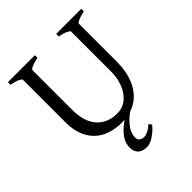

<svg xmlns="http://www.w3.org/2000/svg" viewBox="-227 -753 1107 1107"><g transform="rotate(-45 327.0 -199.0)"><path d="M439 146Q428.7 159.2 414.8 171.9Q400.9 184.6 386.2 194.6Q371.6 204.6 356.9 210.7Q342.3 216.8 330.1 216.8Q315.9 216.8 302.2 213.9Q288.6 210.9 277.8 203.1Q267.1 195.3 260.5 181.6Q253.9 168 253.9 146Q253.9 102.1 292 60.1Q314 36.6 346.7 13.7Q335.9 14.6 325.2 14.6Q274.9 14.6 232.7 0.7Q190.4 -13.2 159.9 -41.7Q129.4 -70.3 112.3 -113.8Q95.2 -157.2 95.2 -216.8V-564Q95.2 -569.8 77.4 -578.6Q59.6 -587.4 24.4 -594.2V-615.2H244.1V-594.2Q210.9 -587.4 192.1 -579.1Q173.3 -570.8 173.3 -564V-241.2Q173.3 -194.3 184.3 -157.2Q195.3 -120.1 217 -94.5Q238.8 -68.8 270.5 -55.2Q302.2 -41.5 344.2 -41.5Q378.9 -41.5 405.8 -58.3Q432.6 -75.2 450.9 -102.5Q469.2 -129.9 478.8 -164.8Q488.3 -199.7 488.3 -235.8V-564Q488.3 -569.8 470.5 -578.6Q452.6 -587.4 417.5 -594.2V-615.2H622.6V-594.2Q589.4 -587.4 570.6 -579.1Q551.8 -570.8 551.8 -564V-255.9Q551.8 -191.9 536.1 -141.6Q520.5 -91.3 491.2 -56.6Q461.9 -22 419.9 -3.4Q412.1 0 403.8 2.4Q383.8 16.6 369.6 30.3Q348.1 50.8 336.4 68.8Q324.7 86.9 320.8 102.1Q316.9 117.2 316.9 128.9Q316.9 147 328.6 155.5Q340.3 164.1 358.9 164.1Q371.1 164.1 388.9 155.3Q406.7 146.5 427.2 127.9Z"/></g></svg>

Font: Gentium Plus Am
Style: Regular
Weight: 400
Designer: J. Victor Gaultney, Annie Olsen, Iska Routamaa, Becca Hirsbrunner
Foundry: SIL International
Version: Version 5.000